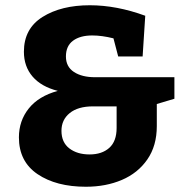

<svg xmlns="http://www.w3.org/2000/svg" viewBox="-20 -698 708 731"><path d="M644 -322 577 -302V-218Q577 -143 541 -91Q505 -39 444 -13Q383 13 307 13Q194 13 123 -35Q52 -83 52 -175Q52 -238 89.5 -285Q127 -332 200 -352Q137 -368 104 -406.5Q71 -445 71 -501Q71 -589 142 -633.5Q213 -678 322 -678Q424 -678 533 -638L523 -483H430L412 -552Q368 -563 331 -563Q285 -563 258 -543Q231 -523 231 -483Q231 -444 261.5 -424Q292 -404 342 -404H644ZM424 -211V-293H334Q277 -293 245.5 -267.5Q214 -242 214 -200Q214 -156 244 -133Q274 -110 321 -110Q368 -110 396 -135Q424 -160 424 -211Z"/></svg>

Font: Bitter Pro OGT
Style: Bold
Weight: 700
Designer: Sol Matas, and Bitter project Authors
Foundry: Sol Matas
Version: Version 2.110